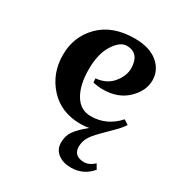

<svg xmlns="http://www.w3.org/2000/svg" viewBox="-176 -641 948 1005"><g transform="rotate(30 298.5 -138.5)"><path d="M351 -47Q447 -47 514 -122L542 -104Q524 -76 499 -52L439 8Q401 46 389 70.5Q377 95 377 122.5Q377 150 393.5 164.5Q410 179 441 179Q472 179 502 151L519 180Q471 238 395 238Q348 238 317 214.5Q286 191 286 149.5Q286 108 306.5 79.5Q327 51 363 21L376 10Q349 15 326 15Q207 15 136 -63.5Q65 -142 65 -253Q65 -364 140.5 -439.5Q216 -515 350 -515Q438 -515 488 -474Q538 -433 538 -370Q538 -307 482.5 -253.5Q427 -200 336 -200Q305 -200 276 -207L274 -231Q339 -237 374.5 -280.5Q410 -324 410 -368.5Q410 -413 390.5 -437Q371 -461 331.5 -461Q292 -461 256 -405Q220 -349 220 -255Q220 -161 254 -104Q288 -47 351 -47Z"/></g></svg>

Font: Croissant One
Style: Regular
Weight: 400
Designer: Eduardo Rodriguez Tunni
Foundry: Eduardo Rodriguez Tunni
Version: Version 1.001